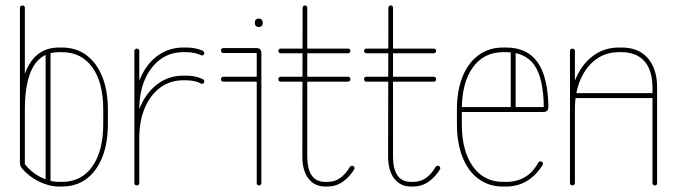

<svg xmlns="http://www.w3.org/2000/svg" viewBox="-20 -679 2471 703"><path d="M375 -224Q375 -155 354.5 -103.5Q334 -52 296.5 -24Q259 4 207 4H196Q160 4 122.5 -14.5Q85 -33 60 -63Q56 -68 54.5 -73Q53 -78 53 -85V-278Q53 -350 68.5 -400.5Q84 -451 116 -478Q148 -505 196 -505H207Q259 -505 296.5 -477Q334 -449 354.5 -398Q375 -347 375 -278ZM358 -224V-278Q358 -377 318 -432.5Q278 -488 207 -488H196Q132 -488 101.5 -434.5Q71 -381 71 -278V-78Q93 -49 127.5 -31Q162 -13 196 -13H207Q278 -13 318 -69.5Q358 -126 358 -224ZM71 -278Q71 -274 68.5 -271.5Q66 -269 62 -269Q58 -269 55.5 -271.5Q53 -274 53 -278V-651Q53 -654 55.5 -656.5Q58 -659 62 -659Q66 -659 68.5 -656.5Q71 -654 71 -651ZM165 -14Q165 -10 162.5 -7.5Q160 -5 156 -5Q152 -5 149.5 -7.5Q147 -10 147 -14V-486Q147 -490 149.5 -492.5Q152 -495 156 -495Q160 -495 162.5 -492.5Q165 -490 165 -486Z M490 -9Q490 -5 487.5 -2.5Q485 0 481 0Q477 0 474.5 -2.5Q472 -5 472 -9V-493Q472 -496 474.5 -498.5Q477 -501 481 -501Q485 -501 487.5 -498.5Q490 -496 490 -493ZM490 -278Q490 -274 487.5 -271.5Q485 -269 481 -269Q477 -269 474.5 -271.5Q472 -274 472 -278Q472 -344 495 -395.5Q518 -447 558.5 -476Q599 -505 651 -505H662Q679 -505 694.5 -502Q710 -499 723 -493Q725 -491 726.5 -489Q728 -487 728 -485Q728 -479 724 -477Q720 -475 716 -477Q705 -482 691.5 -485Q678 -488 662 -488H651Q603 -488 567 -461.5Q531 -435 510.5 -388Q490 -341 490 -278ZM490 -174Q490 -170 487.5 -168Q485 -166 481 -166Q477 -166 474.5 -168Q472 -170 472 -174Q472 -240 495 -291.5Q518 -343 558.5 -372.5Q599 -402 651 -402H662Q697 -402 723 -389Q725 -388 726.5 -386Q728 -384 728 -381Q728 -376 724 -373.5Q720 -371 716 -373Q705 -379 691.5 -382Q678 -385 662 -385H651Q603 -385 567 -358.5Q531 -332 510.5 -284.5Q490 -237 490 -174Z M798 -485Q794 -485 791.5 -487.5Q789 -490 789 -494Q789 -498 791.5 -500.5Q794 -503 798 -503H919Q937 -503 937 -485V-9Q937 -5 934.5 -2.5Q932 0 928 0Q924 0 922 -2.5Q920 -5 920 -9V-485ZM798 -380Q794 -380 791.5 -382.5Q789 -385 789 -389Q789 -393 791.5 -395.5Q794 -398 798 -398H928Q932 -398 934.5 -395.5Q937 -393 937 -389Q937 -385 934.5 -382.5Q932 -380 928 -380ZM913 -597Q913 -603 917 -607Q921 -611 928 -611Q934 -611 938 -607Q942 -603 942 -597V-594Q942 -588 938 -584Q934 -580 928 -580Q921 -580 917 -584Q913 -588 913 -594Z M1261 -68Q1264 -72 1269 -72Q1273 -72 1275.5 -69.5Q1278 -67 1278 -64Q1278 -60 1277 -59Q1260 -31 1235 -13.5Q1210 4 1178 4H1171Q1132 4 1109.5 -25Q1087 -54 1087 -107L1088 -651Q1088 -654 1090.5 -656.5Q1093 -659 1097 -659Q1101 -659 1103 -656.5Q1105 -654 1105 -651V-107Q1105 -13 1171 -13H1178Q1206 -13 1226 -27.5Q1246 -42 1261 -68ZM1007 -484Q1004 -484 1001.5 -486.5Q999 -489 999 -493Q999 -496 1001.5 -498.5Q1004 -501 1007 -501H1254Q1258 -501 1260.5 -498.5Q1263 -496 1263 -493Q1263 -489 1260.5 -486.5Q1258 -484 1254 -484ZM1007 -380Q1004 -380 1001.5 -382.5Q999 -385 999 -389Q999 -393 1001.5 -395.5Q1004 -398 1007 -398H1254Q1258 -398 1260.5 -395.5Q1263 -393 1263 -389Q1263 -385 1260.5 -382.5Q1258 -380 1254 -380Z M1575 -68Q1578 -72 1583 -72Q1587 -72 1589.5 -69.5Q1592 -67 1592 -64Q1592 -60 1591 -59Q1574 -31 1549 -13.5Q1524 4 1492 4H1485Q1446 4 1423.5 -25Q1401 -54 1401 -107L1402 -651Q1402 -654 1404.5 -656.5Q1407 -659 1411 -659Q1415 -659 1417 -656.5Q1419 -654 1419 -651V-107Q1419 -13 1485 -13H1492Q1520 -13 1540 -27.5Q1560 -42 1575 -68ZM1321 -484Q1318 -484 1315.5 -486.5Q1313 -489 1313 -493Q1313 -496 1315.5 -498.5Q1318 -501 1321 -501H1568Q1572 -501 1574.5 -498.5Q1577 -496 1577 -493Q1577 -489 1574.5 -486.5Q1572 -484 1568 -484ZM1321 -380Q1318 -380 1315.5 -382.5Q1313 -385 1313 -389Q1313 -393 1315.5 -395.5Q1318 -398 1321 -398H1568Q1572 -398 1574.5 -395.5Q1577 -393 1577 -389Q1577 -385 1574.5 -382.5Q1572 -380 1568 -380Z M1662 -269Q1658 -269 1656.5 -271.5Q1655 -274 1655 -278Q1655 -282 1656.5 -284.5Q1658 -287 1662 -287H1971Q1970 -393 1936.5 -440.5Q1903 -488 1833 -488H1822Q1752 -488 1711.5 -432.5Q1671 -377 1671 -278V-224Q1671 -126 1711.5 -69.5Q1752 -13 1822 -13H1833Q1872 -13 1902 -30.5Q1932 -48 1951 -84Q1954 -88 1959 -88Q1964 -88 1966 -85.5Q1968 -83 1968 -79Q1968 -76 1967 -75Q1943 -37 1909.5 -16.5Q1876 4 1833 4H1822Q1770 4 1732 -24Q1694 -52 1673.5 -103.5Q1653 -155 1653 -224V-278Q1653 -347 1673.5 -398Q1694 -449 1732 -477Q1770 -505 1822 -505H1833Q1910 -505 1948 -451.5Q1986 -398 1988 -288Q1988 -269 1970 -269ZM1868 -282Q1868 -278 1865 -276Q1862 -274 1859 -274Q1855 -274 1852.5 -276Q1850 -278 1850 -282V-490Q1850 -493 1852.5 -496Q1855 -499 1859 -499Q1862 -499 1865 -496Q1868 -493 1868 -490Z M2085 -9Q2085 -5 2082.5 -2.5Q2080 0 2076 0Q2072 0 2069.5 -2.5Q2067 -5 2067 -9V-493Q2067 -496 2069.5 -498.5Q2072 -501 2076 -501Q2080 -501 2082.5 -498.5Q2085 -496 2085 -493ZM2085 -278Q2085 -274 2082.5 -271.5Q2080 -269 2076 -269Q2072 -269 2069.5 -271.5Q2067 -274 2067 -278Q2067 -344 2090 -395.5Q2113 -447 2153.5 -476Q2194 -505 2246 -505H2257Q2318 -505 2352 -466Q2386 -427 2386 -358V-9Q2386 -5 2384 -2.5Q2382 0 2378 0Q2374 0 2371.5 -2.5Q2369 -5 2369 -9V-358Q2369 -400 2356 -429Q2343 -458 2317.5 -473Q2292 -488 2257 -488H2246Q2198 -488 2162 -461.5Q2126 -435 2105.5 -388Q2085 -341 2085 -278ZM2378 -338Q2382 -338 2384 -335.5Q2386 -333 2386 -329Q2386 -325 2384 -322.5Q2382 -320 2378 -320H2080Q2076 -320 2073.5 -322.5Q2071 -325 2071 -329Q2071 -333 2073.5 -335.5Q2076 -338 2080 -338Z"/></svg>

Font: Libertine-Super Thin
Style: Regular
Weight: 100
Designer: Bastien Sozeau
Foundry: NBR — Bastien Sozeau
Version: Version 2.003;gftools[0.9.33]